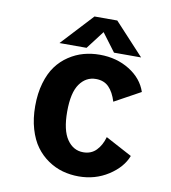

<svg xmlns="http://www.w3.org/2000/svg" viewBox="-78 -736 725 813"><g transform="rotate(10 285.0 -329.0)"><path d="M487.5 -531H371L312.5 -609L253 -531H136.5L263 -667.5H361ZM517 -112.5Q497.5 -61.5 441 -25.2Q384.5 11 314 11Q278 11 244.8 1.8Q211.5 -7.5 181.5 -28Q151.5 -48.5 129.5 -78.5Q107.5 -108.5 94.5 -152.8Q81.5 -197 81.5 -251Q81.5 -305.5 94.5 -350Q107.5 -394.5 129.5 -424.2Q151.5 -454 181.8 -474Q212 -494 245 -503Q278 -512 314 -512Q386.5 -512 442 -477.5Q497.5 -443 516 -387.5L404 -326Q392 -365.5 371 -386.8Q350 -408 315.5 -408Q272.5 -408 245.8 -370.2Q219 -332.5 219 -251Q219 -171 245.8 -132Q272.5 -93 315.5 -93Q349.5 -93 371.2 -115.2Q393 -137.5 403 -173.5Z"/></g></svg>

Font: League Mono Narrow SemiBold
Style: Regular
Weight: 600
Width: 3
Designer: Tyler Finck
Foundry: The League of Moveable Type / Tyler Finck
Version: Version 2.210